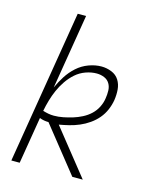

<svg xmlns="http://www.w3.org/2000/svg" viewBox="-111 -812 722 888"><g transform="rotate(15 250.0 -367.5)"><path d="M321 0 149 -216Q138 -216 127 -218Q116 -220 106 -224L69 0H29L150 -735H190L131 -377Q144 -406 161.5 -433.5Q179 -461 203.5 -483Q228 -505 259 -516.5Q290 -528 320 -528Q345 -528 368.5 -518.5Q392 -509 404.5 -489Q417 -469 419 -444Q421 -419 417 -393Q413 -369 403 -345.5Q393 -322 376.5 -302.5Q360 -283 338.5 -268Q317 -253 293.5 -243Q270 -233 245.5 -227Q221 -221 198 -217L371 0ZM165 -251Q187 -251 209.5 -255.5Q232 -260 253.5 -266.5Q275 -273 296.5 -284Q318 -295 335 -311Q352 -327 362.5 -348Q373 -369 376 -391Q379 -409 378.5 -428Q378 -447 369 -462Q360 -477 343 -484Q326 -491 307 -491Q281 -491 254.5 -481.5Q228 -472 207 -453.5Q186 -435 170 -411.5Q154 -388 143 -363Q132 -338 124.5 -312Q117 -286 112 -260Q125 -256 138 -253.5Q151 -251 165 -251Z"/></g></svg>

Font: Iosevka Extralight
Style: Italic
Weight: 200
Italic angle: -9°
Monospace: yes
Designer: Belleve Invis
Foundry: Belleve Invis
Version: Version 32.5.0; ttfautohint (v1.8.4)